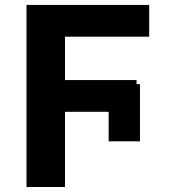

<svg xmlns="http://www.w3.org/2000/svg" viewBox="-20 -747 714 767"><path d="M539.1 -410.9H525.6V-427.2H239.7V-600.5H576V-727.3H85.9V0H239.7V-300.4H414.1V-182.5H539.1Z"/></svg>

Font: Karasuma Gothic
Style: Bold
Weight: 700
Designer: Rasmus Andersson / Ryoko Nishizuka
Foundry: Genbu
Version: Version 1.00